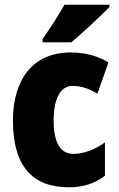

<svg xmlns="http://www.w3.org/2000/svg" viewBox="-20 -786 505 816"><path d="M445 -756V-766H254C230 -722 194 -668 161 -620V-606H283C334 -649 411 -721 445 -756ZM273 10C335 10 384 -7 426 -39V-181C383 -150 337 -132 291 -132C238 -132 208 -178 208 -274C208 -370 239 -421 288 -421C324 -421 357 -410 394 -388L441 -521C395 -548 343 -563 280 -563C119 -563 35 -447 35 -274C35 -78 119 10 273 10Z"/></svg>

Font: Noto Sans Armenian Condensed Black
Style: Regular
Weight: 900
Width: 3
Designer: Monotype Design Team
Foundry: Monotype Imaging Inc.
Version: Version 2.008